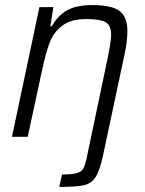

<svg xmlns="http://www.w3.org/2000/svg" viewBox="-20 -538 570 755"><path d="M319 92 402 -303Q417 -375 417 -400Q417 -438 395.5 -450.5Q374 -463 319 -463Q258 -463 224 -436.5Q190 -410 175 -370Q160 -330 145 -260L89 0H27L135 -510H190L178 -435H184Q205 -474 241.5 -496Q278 -518 343 -518Q420 -518 450.5 -494.5Q481 -471 481 -416Q481 -374 468 -316L385 74Q372 134 355.5 159Q339 184 309.5 190.5Q280 197 213 197L224 148Q263 148 281 143Q299 138 306 127Q313 116 319 92Z"/></svg>

Font: Saira Semi Condensed Light
Style: Italic
Weight: 300
Width: 4
Italic angle: -12°
Designer: Hector Gatti with collaboration of the Omnibus-Type team
Foundry: Omnibus-Type
Version: Version 1.001; ttfautohint (v1.8)